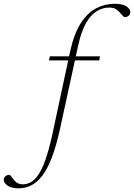

<svg xmlns="http://www.w3.org/2000/svg" viewBox="-201 -733 708 1014"><path d="M57.5 -414 62 -435.5H327L323 -414ZM116 -52.5Q96 39 72.5 99.8Q49 160.5 21.8 195.8Q-5.5 231 -36.8 246.2Q-68 261.5 -103 261.5Q-142 261.5 -161.5 247Q-181 232.5 -181 216Q-181 205 -172.2 197.8Q-163.5 190.5 -153 190.5Q-147.5 190.5 -142 198.2Q-136.5 206 -126.5 218.5Q-116.5 230.5 -105.2 235.5Q-94 240.5 -81 240.5Q-58.5 240.5 -37.8 229Q-17 217.5 2 189.2Q21 161 38.8 111.2Q56.5 61.5 73.5 -14.5L169 -459.5Q189.5 -553.5 224.8 -609Q260 -664.5 306 -688.8Q352 -713 404.5 -713Q433 -713 451.2 -706.5Q469.5 -700 478.2 -689.5Q487 -679 487 -668Q487 -657 478.2 -649.8Q469.5 -642.5 458.5 -642.5Q453 -642.5 445.5 -651.8Q438 -661 427 -672Q415.5 -683.5 404.5 -688.2Q393.5 -693 376 -693Q341 -693 309.2 -673.5Q277.5 -654 252.8 -610.2Q228 -566.5 212 -493.5Z"/></svg>

Font: Newsreader 24pt ExtraLight
Style: Italic
Weight: 250
Italic angle: -17°
Designer: Hugues Gentile
Foundry: Production Type
Version: Version 1.003